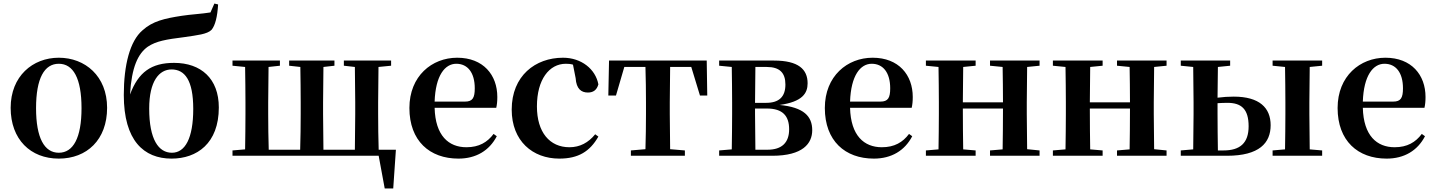

<svg xmlns="http://www.w3.org/2000/svg" viewBox="-20 -877 8083 1081"><path d="M311 16C469 16 583 -90 583 -270C583 -449 459 -552 311 -552C164 -552 40 -448 40 -270C40 -92 152 16 311 16ZM311 -17C230 -17 183 -100 183 -268C183 -437 230 -518 311 -518C392 -518 439 -437 439 -268C439 -100 392 -17 311 -17Z M948 -17C873 -17 820 -91 820 -266C820 -420 876 -486 946 -486C1020 -486 1068 -426 1068 -264C1068 -98 1022 -17 948 -17ZM946 16C1088 16 1212 -69 1212 -272C1212 -434 1112 -523 960 -523C832 -523 759 -471 712 -345C721 -499 757 -575 812 -614C860 -646 915 -655 1018 -668C1091 -679 1146 -684 1171 -709C1192 -734 1204 -784 1208 -852L1187 -857L1165 -807C1117 -799 1054 -796 1003 -788C906 -773 839 -758 782 -706C712 -646 677 -512 677 -342C677 -85 790 16 946 16Z M1289 0H2112L2146 184H2194L2209 -34H2112C2110 -91 2109 -178 2109 -235V-301C2109 -356 2110 -442 2111 -500L2182 -507V-536H1916V-507L1978 -500L1980 -301V-235L1978 -34H1801L1799 -235V-301L1801 -500L1863 -507V-536H1608V-507L1671 -500C1672 -443 1673 -357 1673 -301V-235C1673 -178 1672 -91 1670 -34H1493C1491 -91 1490 -178 1490 -235V-301C1490 -356 1491 -442 1492 -500L1556 -507V-536H1289V-507L1360 -500C1361 -442 1362 -357 1362 -301V-235C1362 -179 1361 -94 1360 -36L1289 -30Z M2561 16C2660 16 2735 -29 2777 -110L2759 -123C2724 -76 2677 -48 2606 -48C2506 -48 2431 -113 2427 -270H2774C2778 -288 2780 -306 2780 -331C2780 -455 2701 -552 2554 -552C2412 -552 2285 -449 2285 -269C2285 -84 2399 16 2561 16ZM2427 -305C2432 -452 2485 -518 2549 -518C2613 -518 2653 -468 2653 -380C2653 -326 2641 -305 2598 -305Z M3129 16C3236 16 3301 -24 3349 -108L3331 -121C3293 -74 3245 -48 3186 -48C3075 -48 3003 -132 3003 -278C3003 -429 3072 -518 3166 -518C3180 -518 3193 -517 3206 -513L3221 -437C3225 -376 3253 -356 3290 -356C3320 -356 3340 -370 3349 -402C3333 -488 3253 -552 3150 -552C2994 -552 2861 -450 2861 -260C2861 -83 2979 16 3129 16Z M3613 0H3836V-30L3753 -37L3751 -235V-301L3753 -500H3872L3921 -339H3962L3959 -536H3409L3405 -339H3448L3495 -500H3614C3616 -443 3617 -357 3617 -301V-235C3617 -179 3616 -95 3614 -37L3532 -30V0Z M4098 0H4328C4500 0 4553 -69 4553 -144C4553 -222 4506 -273 4369 -286C4498 -304 4527 -352 4527 -408C4527 -487 4475 -536 4338 -536H4029V-507L4100 -500C4101 -442 4102 -357 4102 -301V-235C4102 -179 4101 -94 4100 -36L4029 -30V0ZM4233 -500H4297C4371 -500 4402 -466 4402 -401C4402 -333 4367 -298 4294 -298H4231ZM4231 -266H4298C4387 -266 4423 -224 4423 -149C4423 -75 4383 -34 4301 -34H4233L4231 -235Z M4900 16C4999 16 5074 -29 5116 -110L5098 -123C5063 -76 5016 -48 4945 -48C4845 -48 4770 -113 4766 -270H5113C5117 -288 5119 -306 5119 -331C5119 -455 5040 -552 4893 -552C4751 -552 4624 -449 4624 -269C4624 -84 4738 16 4900 16ZM4766 -305C4771 -452 4824 -518 4888 -518C4952 -518 4992 -468 4992 -380C4992 -326 4980 -305 4937 -305Z M5554 -507 5625 -500C5626 -445 5627 -363 5627 -301H5401L5403 -500L5473 -507V-536H5193V-507L5264 -500C5265 -442 5266 -357 5266 -301V-235C5266 -179 5265 -94 5264 -36L5193 -30V0H5473V-30L5403 -36C5402 -94 5401 -182 5401 -266H5627C5627 -182 5626 -94 5625 -36L5554 -30V0H5833V-30L5763 -37L5761 -235V-301L5763 -500L5833 -507V-536H5554Z M6269 -507 6340 -500C6341 -445 6342 -363 6342 -301H6116L6118 -500L6188 -507V-536H5908V-507L5979 -500C5980 -442 5981 -357 5981 -301V-235C5981 -179 5980 -94 5979 -36L5908 -30V0H6188V-30L6118 -36C6117 -94 6116 -182 6116 -266H6342C6342 -182 6341 -94 6340 -36L6269 -30V0H6548V-30L6478 -37L6476 -235V-301L6478 -500L6548 -507V-536H6269Z M6628 0H6888C7070 0 7134 -72 7134 -172C7134 -270 7071 -333 6926 -333C6897 -333 6866 -331 6835 -327L6837 -500L6906 -507V-536H6628V-507L6698 -500L6700 -301V-235L6698 -36L6628 -30ZM6835 -296C6852 -297 6870 -298 6891 -298C6969 -298 7010 -263 7010 -166C7010 -72 6962 -30 6869 -30H6837C6836 -87 6835 -177 6835 -235ZM7145 -507 7215 -500C7216 -442 7217 -357 7217 -301V-235C7217 -179 7216 -94 7215 -36L7145 -30V0H7424V-30L7354 -36L7352 -235V-301L7354 -500L7424 -507V-536H7145Z M7787 16C7886 16 7961 -29 8003 -110L7985 -123C7950 -76 7903 -48 7832 -48C7732 -48 7657 -113 7653 -270H8000C8004 -288 8006 -306 8006 -331C8006 -455 7927 -552 7780 -552C7638 -552 7511 -449 7511 -269C7511 -84 7625 16 7787 16ZM7653 -305C7658 -452 7711 -518 7775 -518C7839 -518 7879 -468 7879 -380C7879 -326 7867 -305 7824 -305Z"/></svg>

Font: Noto Serif CJK TC
Style: Bold
Weight: 700
Designer: Ryoko NISHIZUKA 西塚涼子 (kana & ideographs); Frank Grießhammer (Latin, Greek & Cyrillic); Wenlong ZHANG 张文龙 (bopomofo); San
Foundry: Adobe
Version: Version 2.001;hotconv 1.1.0;makeotfexe 2.6.0